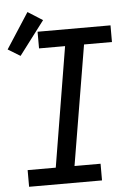

<svg xmlns="http://www.w3.org/2000/svg" viewBox="-75 -876 632 918"><g transform="rotate(-5 241.0 -416.5)"><path d="M27 0V-80H162L257 -655H132V-735H482V-655H348L252 -80H377V0ZM41 -627 -18 -663 92 -833 163 -788Z"/></g></svg>

Font: Iosevka SS04 Medium Oblique
Style: Regular
Weight: 500
Italic angle: -9°
Monospace: yes
Designer: Belleve Invis
Foundry: Belleve Invis
Version: Version 19.0.0; ttfautohint (v1.8.4)